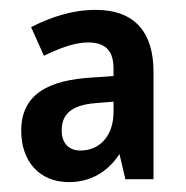

<svg xmlns="http://www.w3.org/2000/svg" viewBox="-20 -742 377 389"><path d="M174 -722C126 -722 82 -707 43 -687L69 -629C100 -644 131 -656 158 -656C195 -656 210 -638 210 -603V-588L168 -585C79 -580 23 -552 23 -477C23 -416 59 -373 120 -373C163 -373 199 -394 222 -430L234 -379H291V-597C291 -674 255 -722 174 -722ZM173 -533 210 -536V-515C210 -468 183 -437 143 -437C121 -437 105 -450 105 -478C105 -509 123 -529 173 -533Z"/></svg>

Font: Noto Sans Sinhala UI Condensed SemiBold
Style: Regular
Weight: 600
Width: 3
Designer: Jelle Bosma - Monotype Design Team
Foundry: Monotype Imaging Inc.
Version: Version 2.006